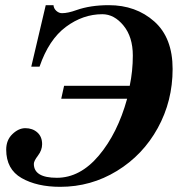

<svg xmlns="http://www.w3.org/2000/svg" viewBox="-20 -705 711 743"><path d="M157 -685H187Q188 -672 198 -663Q208 -654 220 -654Q243 -654 276 -666Q330 -685 401 -685Q506 -685 577 -622Q648 -559 648 -438Q648 -314 590.5 -209.5Q533 -105 432.5 -43.5Q332 18 213 18Q123 18 63.5 -16Q4 -50 4 -126Q4 -163 28 -186Q52 -209 78 -209Q106 -209 124.5 -192.5Q143 -176 143 -147Q143 -124 127 -103Q111 -82 111 -71Q111 -17 200 -17Q290 -17 362.5 -103Q435 -189 472 -323H217L228 -373H482Q494 -430 494 -490Q494 -562 458 -606Q422 -650 376 -650Q301 -650 235 -601Q169 -552 133 -447H101Z"/></svg>

Font: STIX
Style: Bold Italic
Weight: 700
Italic angle: -16.33°
Designer: MicroPress Inc., with final additions and corrections provided by Coen Hoffman, Elsevier (retired)
Version: Version 1.1.1